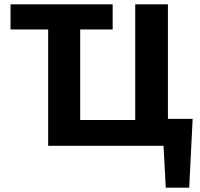

<svg xmlns="http://www.w3.org/2000/svg" viewBox="-20 -678 931 893"><path d="M29 -541V-658H504V-541ZM609 0V-658H761V0ZM253 0V-120H712V0ZM204 0V-658H353V0ZM739 0V-125H876L813 0ZM751 195 734 -125H876L860 195Z"/></svg>

Font: Ysabeau SC ExtraBold
Style: Regular
Weight: 800
Designer: Christian Thalmann (Catharsis Fonts)
Version: Version 2.001;gftools[0.9.30]; featfreeze: smcp